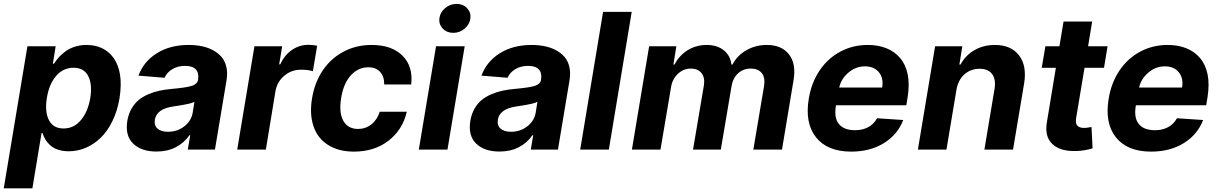

<svg xmlns="http://www.w3.org/2000/svg" viewBox="-39 -790 6436 1014"><path d="M-19.2 204.5 105.8 -545.5H255L240.1 -453.8H246.4Q257.8 -472.3 272.4 -488.3Q286.9 -504.3 307.9 -519.5Q328.8 -534.8 357.2 -543.7Q385.7 -552.6 418.3 -552.6Q463.8 -552.6 500.4 -535.2Q536.9 -517.8 561.8 -482.6Q586.6 -447.4 595 -394.9Q603.3 -342.3 592.3 -272Q581.3 -205.3 555.2 -151.5Q529.1 -97.7 493.4 -62.9Q457.7 -28.1 414.4 -9.6Q371.1 8.9 324.2 8.9Q292.6 8.9 267.6 0.5Q242.5 -7.8 226.6 -22.4Q210.6 -36.9 201 -52.9Q191.4 -68.9 185.7 -87.4H180.4L132.1 204.5ZM208.5 -272.7Q196.7 -198.9 219.6 -155.2Q242.5 -111.5 296.5 -111.5Q351.2 -111.5 388.1 -155.4Q425.1 -199.2 437.9 -272.7Q449.2 -345.5 426.7 -388.8Q404.1 -432.2 349.4 -432.2Q295.1 -432.2 257.6 -389.2Q220.2 -346.2 208.5 -272.7Z M787.6 10.3Q707 10.3 663.9 -32Q620.7 -74.2 633.5 -152.3Q639.6 -187.9 655.4 -215.6Q671.2 -243.3 692.6 -261.2Q714.1 -279.1 743.3 -291.7Q772.4 -304.3 801.8 -310.7Q831.3 -317.1 866.5 -320.3Q888.1 -322.4 900 -323.7Q911.9 -324.9 927.7 -327.1Q943.5 -329.2 951.5 -331Q959.5 -332.7 969.8 -335.4Q980.1 -338.1 985.3 -341.1Q990.4 -344.1 995.7 -348.4Q1001.1 -352.6 1003.6 -357.8Q1006 -362.9 1007.1 -369.3V-371.4Q1012.4 -405.2 994.9 -423.7Q977.3 -442.1 938.9 -442.1Q899.9 -442.1 871.3 -424.9Q842.7 -407.7 829.9 -379.3L692.1 -390.6Q720.2 -465.9 790 -509.2Q859.7 -552.6 957 -552.6Q994 -552.6 1026.3 -546Q1058.6 -539.4 1085.8 -524.9Q1112.9 -510.3 1131 -489.2Q1149.1 -468 1156.4 -437Q1163.7 -405.9 1157.7 -367.9L1096.2 0H952.8L965.6 -75.6H961.3Q933.9 -35.9 889.9 -12.8Q845.9 10.3 787.6 10.3ZM848.4 -94.1Q897.7 -94.1 934.5 -122.9Q971.2 -151.6 978.7 -195L987.9 -252.8Q982.2 -249.3 973.4 -246.3Q964.5 -243.3 949.9 -240.4Q935.4 -237.6 927.6 -236Q919.7 -234.4 900.7 -231.5Q881.7 -228.7 879.6 -228.3Q788 -215.9 778.8 -157.3Q774.1 -127.1 793.1 -110.6Q812.1 -94.1 848.4 -94.1Z M1213.8 0 1304.7 -545.5H1451.3L1435.4 -450.3H1441.1Q1464.1 -500 1503.4 -526.6Q1542.6 -553.3 1589.5 -553.3Q1615.4 -553.3 1636 -548.3L1613.3 -413.7Q1590.2 -421.9 1550.4 -421.9Q1500.7 -421.9 1462.7 -390.3Q1424.7 -358.7 1415.8 -308.6L1365.1 0Z M1830.6 10.7Q1748.2 10.7 1692.8 -25Q1637.4 -60.7 1616.3 -124.3Q1595.2 -187.9 1609 -270.6Q1622.5 -354 1665.3 -417.8Q1708.1 -481.5 1775 -517Q1842 -552.6 1923.7 -552.6Q2030.2 -552.6 2087 -495.6Q2143.8 -438.6 2132.5 -343.8H1990.1Q1990.8 -384.9 1968.8 -409.8Q1946.7 -434.7 1906.6 -434.7Q1852.6 -434.7 1813.7 -391.9Q1774.9 -349.1 1762.8 -272.7Q1750 -195.3 1774.1 -152.2Q1798.3 -109 1851.9 -109Q1891.7 -109 1922.2 -133Q1952.8 -157 1966.6 -199.9H2109.4Q2087.4 -104.4 2012.8 -46.9Q1938.2 10.7 1830.6 10.7Z M2172.9 0 2263.8 -545.5H2415.1L2324.2 0ZM2281.6 -693.2Q2285.2 -724.8 2311.8 -747.2Q2338.4 -769.5 2372.2 -769.5Q2405.9 -769.5 2427.4 -747.2Q2448.9 -724.8 2445.3 -693.2Q2441.4 -661.6 2415 -639Q2388.5 -616.5 2354.8 -616.5Q2321 -616.5 2299.4 -639.2Q2277.7 -661.9 2281.6 -693.2Z M2599.1 10.3Q2518.5 10.3 2475.3 -32Q2432.2 -74.2 2445 -152.3Q2451 -187.9 2466.8 -215.6Q2482.6 -243.3 2504.1 -261.2Q2525.6 -279.1 2554.7 -291.7Q2583.8 -304.3 2613.3 -310.7Q2642.8 -317.1 2677.9 -320.3Q2699.6 -322.4 2711.5 -323.7Q2723.4 -324.9 2739.2 -327.1Q2755 -329.2 2763 -331Q2771 -332.7 2781.2 -335.4Q2791.5 -338.1 2796.7 -341.1Q2801.8 -344.1 2807.2 -348.4Q2812.5 -352.6 2815 -357.8Q2817.5 -362.9 2818.5 -369.3V-371.4Q2823.9 -405.2 2806.3 -423.7Q2788.7 -442.1 2750.4 -442.1Q2711.3 -442.1 2682.7 -424.9Q2654.1 -407.7 2641.3 -379.3L2503.6 -390.6Q2531.6 -465.9 2601.4 -509.2Q2671.2 -552.6 2768.5 -552.6Q2805.4 -552.6 2837.7 -546Q2870 -539.4 2897.2 -524.9Q2924.4 -510.3 2942.5 -489.2Q2960.6 -468 2967.9 -437Q2975.1 -405.9 2969.1 -367.9L2907.7 0H2764.2L2777 -75.6H2772.7Q2745.4 -35.9 2701.3 -12.8Q2657.3 10.3 2599.1 10.3ZM2659.8 -94.1Q2709.2 -94.1 2745.9 -122.9Q2782.7 -151.6 2790.1 -195L2799.4 -252.8Q2793.7 -249.3 2784.8 -246.3Q2775.9 -243.3 2761.4 -240.4Q2746.8 -237.6 2739 -236Q2731.2 -234.4 2712.2 -231.5Q2693.2 -228.7 2691.1 -228.3Q2599.4 -215.9 2590.2 -157.3Q2585.6 -127.1 2604.6 -110.6Q2623.6 -94.1 2659.8 -94.1Z M3297.2 -727.3 3176.5 0H3025.2L3146 -727.3Z M3298.3 0 3389.2 -545.5H3533L3517.4 -449.2H3523.4Q3548.7 -497.9 3593.2 -525.2Q3637.8 -552.6 3693.2 -552.6Q3748.2 -552.6 3783.2 -524.7Q3818.2 -496.8 3823.9 -449.2H3829.5Q3854 -496.8 3902.7 -524.7Q3951.3 -552.6 4011 -552.6Q4088.4 -552.6 4127.5 -503.2Q4166.5 -453.8 4152 -366.8L4090.9 0H3939.6L3996.4 -337Q4003.2 -381 3983.7 -404.5Q3964.1 -427.9 3926.5 -427.9Q3885.7 -427.9 3858.1 -402Q3830.6 -376.1 3824.2 -333.1L3767.8 0H3621.1L3678.6 -340.2Q3684.7 -380.3 3665.7 -404.1Q3646.7 -427.9 3609 -427.9Q3570.7 -427.9 3540.8 -399.9Q3511 -371.8 3504.6 -327.4L3449.2 0Z M4456.3 10.7Q4330.6 10.7 4270.6 -64.8Q4210.6 -140.3 4232.6 -270.2Q4246.4 -353.7 4289.6 -417.8Q4332.7 -481.9 4398.8 -517.2Q4464.8 -552.6 4544 -552.6Q4598.7 -552.6 4642 -535.3Q4685.4 -518.1 4714.8 -483.5Q4744.3 -448.9 4754.8 -397Q4765.3 -345.2 4754.3 -275.6L4747.5 -234H4376.1L4375.4 -230.1Q4365.1 -166.5 4391.9 -134.4Q4418.7 -102.3 4477.6 -102.3Q4516 -102.3 4546.2 -118.4Q4576.3 -134.6 4593 -165.5L4731.2 -156.2Q4701.7 -79.2 4629.3 -34.3Q4556.8 10.7 4456.3 10.7ZM4393.1 -327.8H4620Q4628.2 -376.8 4602.8 -408.2Q4577.4 -439.6 4528.8 -439.6Q4480.8 -439.6 4441.9 -406.6Q4403.1 -373.6 4393.1 -327.8Z M5012.1 -315.3 4959.5 0H4808.6L4899.5 -545.5H5043.3L5027.7 -449.2H5033.7Q5060 -497.9 5107.4 -525.2Q5154.8 -552.6 5215.2 -552.6Q5300.8 -552.6 5343 -497.3Q5385.3 -442.1 5369.3 -347.3L5311.1 0H5159.8L5213.4 -320.3Q5221.6 -370.4 5200.8 -398.6Q5180 -426.8 5134.2 -426.8Q5087.4 -426.8 5054.2 -397.2Q5021 -367.5 5012.1 -315.3Z M5810.4 -545.5 5791.5 -431.8H5688.6L5644.5 -167.6Q5639.6 -138.1 5650.9 -126.2Q5662.3 -114.3 5687.1 -114.3Q5698.2 -114.3 5725.5 -119.3L5731.2 -6.7Q5689.6 6.4 5646.3 7.5Q5561.1 10.7 5518.6 -29.5Q5476.2 -69.6 5490.4 -147.7L5537.3 -431.8H5462.7L5481.9 -545.5H5556.1L5577.8 -676.1H5729L5707.4 -545.5Z M6040.1 10.7Q5914.4 10.7 5854.4 -64.8Q5794.4 -140.3 5816.4 -270.2Q5830.3 -353.7 5873.4 -417.8Q5916.5 -481.9 5982.6 -517.2Q6048.7 -552.6 6127.8 -552.6Q6182.5 -552.6 6225.9 -535.3Q6269.2 -518.1 6298.7 -483.5Q6328.1 -448.9 6338.6 -397Q6349.1 -345.2 6338.1 -275.6L6331.3 -234H5959.9L5959.2 -230.1Q5948.9 -166.5 5975.7 -134.4Q6002.5 -102.3 6061.4 -102.3Q6099.8 -102.3 6130 -118.4Q6160.2 -134.6 6176.8 -165.5L6315 -156.2Q6285.5 -79.2 6213.1 -34.3Q6140.6 10.7 6040.1 10.7ZM5976.9 -327.8H6203.8Q6212 -376.8 6186.6 -408.2Q6161.2 -439.6 6112.6 -439.6Q6064.6 -439.6 6025.7 -406.6Q5986.9 -373.6 5976.9 -327.8Z"/></svg>

Font: Karasuma Gothic
Style: Bold Italic
Weight: 700
Italic angle: 9.39998°
Designer: Rasmus Andersson / Ryoko Nishizuka
Foundry: Genbu
Version: Version 1.00